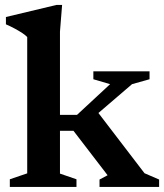

<svg xmlns="http://www.w3.org/2000/svg" viewBox="-20 -742 652 762"><path d="M313.5 -244.5 358 -310 553.5 -54.5 611.5 -29.5V0H375V-29.5L407 -46.5L271.5 -223H176V-286H285.5L417 -408L350.5 -427.5V-459H573.5V-427.5L504 -408ZM218 -53 283.5 -30.5V0H19V-30.5L88 -54V-595Q81 -602.5 68.5 -610.8Q56 -619 39.5 -628Q23 -637 3.5 -645.5V-674.5L204.5 -722.5H226.5L218 -616.5Z"/></svg>

Font: Newsreader SemiBold
Style: Regular
Weight: 600
Designer: Hugues Gentile
Foundry: Production Type
Version: Version 1.003